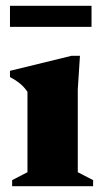

<svg xmlns="http://www.w3.org/2000/svg" viewBox="-20 -644 356 664"><path d="M256.5 -451 249 -334.5V-48.5L302 -21V0H22V-21L75 -48.5V-326.5Q63 -344 48 -356Q33 -368 14.5 -377.5V-399L227 -451ZM14.5 -551V-624H296.5V-551Z"/></svg>

Font: Newsreader 16pt ExtraBold
Style: Regular
Weight: 800
Designer: Hugues Gentile
Foundry: Production Type
Version: Version 1.003; ttfautohint (v1.8.3)